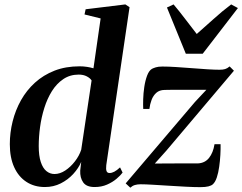

<svg xmlns="http://www.w3.org/2000/svg" viewBox="-20 -837 1098 870"><path d="M461.5 -88.5Q459.5 -70.5 462.8 -61.8Q466 -53 476.5 -53Q486.5 -53 498 -59Q509.5 -65 524 -78.5L535.5 -55Q526 -42 508 -26.8Q490 -11.5 465 -0.5Q440 10.5 408.5 10.5Q371.5 10.5 356.8 -10.8Q342 -32 343.5 -64L348 -103.5Q336 -75 312 -48.8Q288 -22.5 255.2 -6Q222.5 10.5 183.5 10.5Q135.5 10.5 99.8 -12.8Q64 -36 44.2 -79.5Q24.5 -123 24.5 -183.5Q24.5 -235.5 37.2 -286.8Q50 -338 75.2 -383Q100.5 -428 138.5 -462.5Q176.5 -497 227 -516.8Q277.5 -536.5 341 -536.5Q357.5 -536.5 374 -534Q390.5 -531.5 403.5 -527.5L436 -753.5L363 -771.5L368 -795L548 -817L567 -804.5ZM395 -472.5Q388.5 -483 373.2 -491Q358 -499 336.5 -499Q297 -499 266.8 -478.5Q236.5 -458 215.2 -424Q194 -390 180.8 -347.8Q167.5 -305.5 161.5 -260.8Q155.5 -216 155.5 -175.5Q155.5 -131 164.8 -103Q174 -75 190.2 -61.8Q206.5 -48.5 227 -48.5Q251.5 -48.5 275.8 -64.5Q300 -80.5 319.5 -105.8Q339 -131 348 -158.5ZM915 -430Q902 -430 882.8 -430Q863.5 -430 840.8 -430Q818 -430 795.8 -430Q773.5 -430 755 -430Q736.5 -430 725.5 -429.5Q702 -429 688 -416.2Q674 -403.5 666.8 -384.2Q659.5 -365 657 -343.5H629Q628 -360 628.8 -387Q629.5 -414 633.8 -442.8Q638 -471.5 646.5 -494.2Q655 -517 668.5 -525Q674 -528 685.5 -531.8Q697 -535.5 715.5 -535.5Q743 -535.5 778.5 -533.2Q814 -531 851 -528Q888 -525 920.8 -523Q953.5 -521 975 -521Q990 -521 1000 -524Q1010 -527 1020.5 -536L1040 -516.5L733.5 -154L681.5 -96Q700.5 -96 726.2 -96.2Q752 -96.5 779.8 -96.5Q807.5 -96.5 832.5 -96.5Q857.5 -96.5 875 -96.5Q908 -97.5 927 -121.2Q946 -145 952 -183.5H979.5Q980 -162 978.5 -135Q977 -108 973.2 -81.2Q969.5 -54.5 962.5 -33.2Q955.5 -12 944.5 -2Q938 4 924.5 7.5Q911 11 888 11Q859.5 11 821.5 9Q783.5 7 744.2 4.5Q705 2 671.2 0Q637.5 -2 617 -2Q602 -2 590.8 1.5Q579.5 5 570.5 13.5L549.5 -6L863.5 -375ZM822 -593.5 736.5 -803 766.5 -817Q791.5 -787.5 817.8 -752.8Q844 -718 871.5 -683Q909.5 -716 947 -750.2Q984.5 -784.5 1027.5 -817L1058 -800.5L898.5 -593.5Z"/></svg>

Font: Merriweather 96pt SemiBold
Style: Italic
Weight: 600
Italic angle: -7.8°
Version: Version 2.101